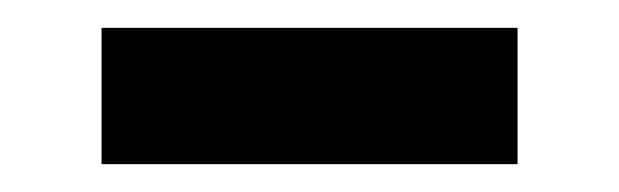

<svg xmlns="http://www.w3.org/2000/svg" viewBox="-20 -688 445 138"><path d="M53 -570V-668H352V-570Z"/></svg>

Font: Atkinson Hyperlegible
Style: Bold
Weight: 700
Designer: Elliott Scott, Megan Eiswerth, Linus Boman, Theodore Petrosky
Foundry: Braille Institute
Version: Version 1.006; ttfautohint (v1.8.3)